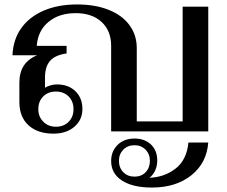

<svg xmlns="http://www.w3.org/2000/svg" viewBox="-20 -590 1021 862"><path d="M67 -132V-219Q67 -310 147 -342H36Q39 -412 75 -463Q111 -514 175.5 -542Q240 -570 326 -570Q407 -570 467.5 -546Q528 -522 561 -477.5Q594 -433 594 -374V-45H800V-560H915V0H479V-384Q479 -452 436 -491.5Q393 -531 320 -531Q245 -531 197.5 -491.5Q150 -452 145 -384H279V-350Q228 -343 205 -317Q182 -291 182 -241V-196Q191 -202 205.5 -206.5Q220 -211 236 -211Q287 -211 318.5 -180.5Q350 -150 350 -101Q350 -52 314 -21Q278 10 220 10Q149 10 108 -27.5Q67 -65 67 -132ZM310 -100Q310 -135 288 -157Q266 -179 231 -179Q196 -179 174 -157Q152 -135 152 -100Q152 -66 174.5 -43.5Q197 -21 231 -21Q266 -21 288 -43Q310 -65 310 -100ZM479 133Q479 89 508 60.5Q537 32 584 32Q630 32 658 59Q686 86 686 130Q686 154 677 174.5Q668 195 651 208Q717 206 767.5 167.5Q818 129 826 50H915Q908 142 839 197Q770 252 662 252Q576 252 527.5 220.5Q479 189 479 133ZM653 132Q653 102 633.5 82Q614 62 584 62Q553 62 533.5 82Q514 102 514 132Q514 163 533.5 183Q553 203 584 203Q615 203 634 183Q653 163 653 132Z"/></svg>

Font: Fahkwang Medium
Style: Regular
Weight: 500
Version: Version 1.000; ttfautohint (v1.6)